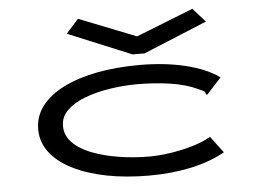

<svg xmlns="http://www.w3.org/2000/svg" viewBox="-50 -755 1101 830"><g transform="rotate(-5 500.0 -340.0)"><path d="M565 11Q465 11 381 -5.5Q297 -22 234.5 -53.5Q172 -85 138 -129.5Q104 -174 104 -230Q104 -286 138 -330.5Q172 -375 234 -406Q296 -437 380 -453Q464 -469 563 -469Q674 -469 764 -447Q854 -425 909 -385L851 -322L844 -315L839 -319Q839 -328 832.5 -331.5Q826 -335 811 -342Q758 -367 690 -377Q622 -387 547 -387Q489 -387 430 -378Q371 -369 322 -351Q273 -333 242.5 -304Q212 -275 212 -235Q212 -194 242 -163Q272 -132 323.5 -112Q375 -92 439.5 -81.5Q504 -71 573 -71Q619 -71 669 -79Q719 -87 764 -100.5Q809 -114 841 -133L895 -61Q828 -24 744.5 -6.5Q661 11 565 11ZM317 -691 565 -593 813 -691 867 -631 591 -517H539L263 -631Z"/></g></svg>

Font: Inconsolata UltraExpanded Medium
Style: Regular
Weight: 500
Width: 9
Monospace: yes
Designer: Raph Levien, Cyreal, Brenton Simpson
Foundry: Raph Levien, Cyreal, Google
Version: Version 3.001; ttfautohint (v1.8.2.53-6de2)